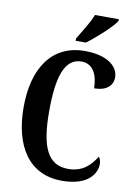

<svg xmlns="http://www.w3.org/2000/svg" viewBox="-101 -995 753 1069"><g transform="rotate(10 276.0 -460.5)"><path d="M266 -784V-771H324C378 -811 461 -886 482 -921V-931H347C331 -886 292 -829 266 -784ZM325 10C475 10 518 -66 518 -118C518 -133 513 -150 505 -158C476 -110 433 -61 348 -61C232 -61 189 -159 189 -358C189 -550 222 -663 319 -663C390 -663 413 -594 413 -528C482 -528 518 -561 518 -608C518 -671 453 -724 328 -724C141 -724 45 -577 45 -358C45 -137 139 10 325 10Z"/></g></svg>

Font: Noto Serif Khmer ExtraCondensed
Style: Bold
Weight: 700
Width: 2
Designer: Danh Hong and the Monotype Design Team
Foundry: Monotype Imaging Inc.
Version: Version 2.004